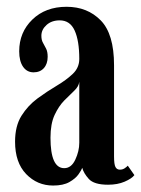

<svg xmlns="http://www.w3.org/2000/svg" viewBox="-20 -550 426 580"><path d="M140.5 10.5Q92.5 10.5 59 -24.2Q25.5 -59 25.5 -122Q25.5 -169.5 45 -200.5Q64.5 -231.5 93.5 -252.8Q122.5 -274 151.2 -291Q180 -308 199.8 -326.8Q219.5 -345.5 219.5 -372Q219.5 -427 205.5 -457.8Q191.5 -488.5 160.5 -488.5Q136 -488.5 120.5 -474.5Q105 -460.5 105 -442Q105 -429 109.8 -420.8Q114.5 -412.5 119.2 -403.2Q124 -394 124 -378.5Q124 -357 112.5 -344.2Q101 -331.5 81.5 -331.5Q61.5 -331.5 49.8 -348.2Q38 -365 38 -395Q38 -452.5 77.8 -491Q117.5 -529.5 181 -529.5Q244 -529.5 284.2 -488.5Q324.5 -447.5 324.5 -353V-77.5Q324.5 -53.5 328.8 -45.5Q333 -37.5 342 -37.5Q350.5 -37.5 356.8 -41.8Q363 -46 366 -49.5L386 -21Q378 -10.5 356.5 -1.2Q335 8 306.5 8Q264 8 248.2 -9.5Q232.5 -27 228.5 -43Q226 -36 217 -23.2Q208 -10.5 189.5 0Q171 10.5 140.5 10.5ZM174 -42Q195.5 -42 207.5 -67.8Q219.5 -93.5 219.5 -118.5V-303Q218 -289 204.5 -276.2Q191 -263.5 174.2 -246.5Q157.5 -229.5 145 -202.8Q132.5 -176 132.5 -134Q132.5 -42 174 -42Z"/></svg>

Font: Imbue 10pt SemiBold
Style: Regular
Weight: 600
Designer: Tyler Finck
Foundry: Etcetera Type Company
Version: Version 1.102; ttfautohint (v1.8.3)